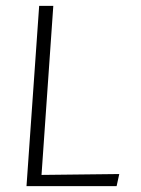

<svg xmlns="http://www.w3.org/2000/svg" viewBox="-20 -632 478 652"><path d="M70 0 113 -612H161L121 -38L385 -41L376 0Z"/></svg>

Font: Ancizar Sans Thin
Style: Italic
Weight: 100
Italic angle: -4°
Designer: Cesar Puertas, Viviana Monsalve, Julian Moncada, Julian Prieto, Jose Castro, Mariel Hernandez, Felipe Aragon, Sara Alarc
Version: Version 8.100